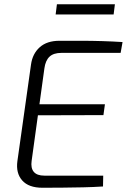

<svg xmlns="http://www.w3.org/2000/svg" viewBox="-20 -883 597 904"><path d="M260 -691Q310 -691 360.5 -691Q411 -691 460.5 -689.5Q510 -688 557 -685L548 -634H269Q232 -634 213 -616Q194 -598 189 -561L129 -126Q124 -92 139 -74Q154 -56 189 -56H466L465 -5Q419 -2 371 -1Q323 0 275 0.5Q227 1 180 1Q115 1 84.5 -33.5Q54 -68 62 -125L126 -579Q133 -630 167 -660.5Q201 -691 260 -691ZM118 -392H474L467 -341L110 -340ZM521 -863 515 -815H242L248 -863Z"/></svg>

Font: Exo 2 Light
Style: Italic
Weight: 300
Italic angle: -8°
Designer: Natanael Gama
Foundry: Natanael Gama
Version: Version 2.010